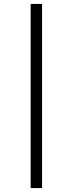

<svg xmlns="http://www.w3.org/2000/svg" viewBox="-20 -761 370 977"><path d="M136 196V-741H194V196Z"/></svg>

Font: Piazzolla Thin SemiBold
Style: Regular
Weight: 600
Version: Version 2.005